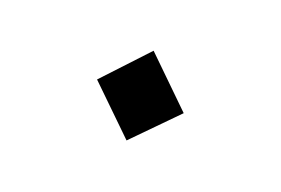

<svg xmlns="http://www.w3.org/2000/svg" viewBox="-47 -473 680 465"><g transform="rotate(20 293.0 -240.5)"><path d="M298.3 -127.9 180.7 -242.2 285.6 -354.5 405.8 -237.3Z"/></g></svg>

Font: Cascadia Code Medium
Style: Regular
Weight: 500
Monospace: yes
Designer: Aaron Bell
Foundry: Saja Typeworks
Version: Version 2407.024